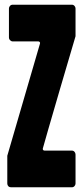

<svg xmlns="http://www.w3.org/2000/svg" viewBox="-20 -796 352 816"><path d="M150 -611Q151 -614 149 -617Q147 -620 143 -620H34Q28 -620 23 -625Q18 -630 18 -637V-760Q18 -766 22.5 -771Q27 -776 34 -776H285Q292 -776 296.5 -771Q301 -766 301 -760V-647Q301 -645 301 -642Q297 -630 234.5 -416Q172 -202 162 -165Q161 -162 163 -159Q165 -156 169 -156H285Q292 -156 296.5 -151Q301 -146 301 -139V-16Q301 -10 296.5 -5Q292 0 285 0H27Q20 0 15.5 -4.5Q11 -9 11 -16V-129Q11 -131 11 -134Q98 -433 150 -611Z"/></svg>

Font: Grith.
Style: Regular
Weight: 400
Designer: Yosi Nasution
Version: Version 1.000;hotconv 1.0.109;makeotfexe 2.5.65596